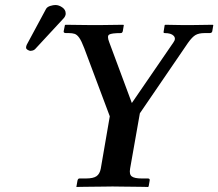

<svg xmlns="http://www.w3.org/2000/svg" viewBox="-20 -745 871 766"><path d="M382 -72 418 -281 316 -553Q305 -582 296 -594.5Q287 -607 277.5 -610Q268 -613 255 -613H244Q233 -613 234 -620L239 -645L241 -646Q241 -646 257.5 -646Q274 -646 297 -645.5Q320 -645 339 -645Q358 -645 363 -645Q365 -645 381.5 -645Q398 -645 419 -645.5Q440 -646 456 -646Q472 -646 472 -646L474 -645L470 -621Q468 -613 462 -613Q425 -613 415.5 -607Q406 -601 416 -576L506 -334L672 -576Q683 -591 673 -602Q663 -613 637 -613Q631 -613 633 -620L637 -645L639 -646Q639 -646 650.5 -646Q662 -646 678 -645.5Q694 -645 708 -645Q722 -645 726 -645Q729 -645 745 -645Q761 -645 780.5 -645.5Q800 -646 814.5 -646Q829 -646 829 -646L831 -645L827 -621Q826 -613 816 -613H796Q774 -613 760.5 -605.5Q747 -598 730 -574L538 -293L499 -72Q495 -49 506 -41Q517 -33 545 -33H570Q579 -33 577 -24L573 -1L570 1Q570 1 553.5 0.5Q537 0 513.5 0Q490 0 466.5 -0.5Q443 -1 429 -1Q416 -1 392.5 -0.5Q369 0 344 0Q319 0 302 0.5Q285 1 285 1V-1L289 -24Q291 -33 297 -33H323Q352 -33 365 -42Q378 -51 382 -72ZM201 -725Q215 -725 228.5 -715.5Q242 -706 242 -692V-688Q240 -678 233 -671L120 -549Q116 -545 110.5 -543.5Q105 -542 102 -542Q97 -542 90.5 -546Q84 -550 84 -555Q84 -561 87 -567L164 -710Q169 -718 181 -721.5Q193 -725 201 -725Z"/></svg>

Font: Libertinus Serif SemiBold
Style: Italic
Weight: 600
Italic angle: -11.5°
Designer: Philipp H. Poll, Khaled Hosny
Foundry: Caleb Maclennan
Version: Version 7.051;RELEASE